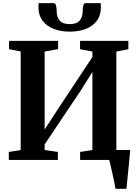

<svg xmlns="http://www.w3.org/2000/svg" viewBox="-20 -998 858 1198"><path d="M700.5 180Q698 162.5 692.8 137.2Q687.5 112 681.5 85Q675.5 58 670 35Q664.5 12 661.5 -0.5L627 -62H792.5Q791 -45.5 788.8 -20.8Q786.5 4 783.8 32.5Q781 61 778 89.2Q775 117.5 772.8 141.2Q770.5 165 769 180ZM35 0V-50L109 -61.5V-677L36.5 -691V-743H342.5V-691.5L258.5 -676.5V-189.5L337.5 -311.5L556.5 -642V-676.5L479.5 -691V-743H781V-691L706 -676.5V-62L783.5 -50V0H480V-50L556.5 -62V-549L485.5 -435.5L258.5 -97V-62L341 -50V0ZM314 -978.5Q326.5 -978.5 330 -962.2Q333.5 -946 333.5 -930Q333.5 -891.5 352.5 -869.5Q371.5 -847.5 414.5 -847.5Q458 -847.5 477 -869.5Q496 -891.5 496 -930Q496 -946 499.5 -962.2Q503 -978.5 515 -978.5H608.5Q608.5 -972 609 -965.2Q609.5 -958.5 609.5 -951.5Q609.5 -903 585 -869.2Q560.5 -835.5 516.5 -818Q472.5 -800.5 414.5 -800.5Q358 -800.5 314 -818.2Q270 -836 245 -869.8Q220 -903.5 220 -951.5Q220 -958.5 220.5 -965.2Q221 -972 221 -978.5Z"/></svg>

Font: Merriweather 48pt
Style: Bold
Weight: 700
Version: Version 2.100